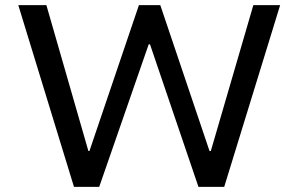

<svg xmlns="http://www.w3.org/2000/svg" viewBox="-20 -725 1158 745"><path d="M267 0 51 -705H160L323 -139H327L519 -705H602L793 -139H798L963 -705H1067L850 0H750L562 -553H557L365 0Z"/></svg>

Font: Nunito Sans 12pt ExtraLight 6pt Medium
Style: Regular
Weight: 500
Version: Version 3.101;gftools[0.9.27]